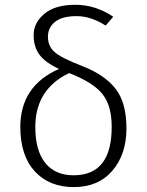

<svg xmlns="http://www.w3.org/2000/svg" viewBox="-20 -763 607 794"><path d="M284.2 -38.1Q442.4 -38.1 441.9 -238.8Q441.9 -326.2 403.8 -374Q365.7 -421.9 266.1 -460.9Q126 -394 126 -237.8Q126 -140.6 167 -89.4Q208 -38.1 284.2 -38.1ZM123.5 -54.7Q64 -120.1 64 -237.8Q64 -407.7 224.1 -478Q168 -503.9 143.6 -536.1Q119.1 -568.4 119.1 -618.7Q119.1 -668.9 163.6 -706.1Q208 -743.2 291.5 -743.2Q375 -743.2 448.2 -693.8L417 -657.2Q356 -696.3 296.4 -696.3Q236.8 -696.3 207.5 -672.4Q178.2 -648.9 178.2 -610.8Q178.2 -572.8 204.6 -548.8Q230.5 -524.4 321.3 -489.3Q412.1 -454.1 457.5 -396.5Q502.9 -338.9 502.9 -231.9Q502.9 -125 444.8 -57.1Q386.7 10.7 285.2 10.7Q183.6 10.7 123.5 -54.7Z"/></svg>

Font: FiraSans-Light
Style: Regular
Weight: 300
Designer: Carrois Corporate & Edenspiekermann AG
Foundry: Carrois Corporate GbR & Edenspiekermann AG
Version: Version 3.106;PS 003.106;hotconv 1.0.70;makeotf.lib2.5.58329